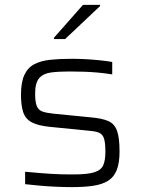

<svg xmlns="http://www.w3.org/2000/svg" viewBox="-20 -759 576 787"><path d="M275 8Q247 8 212 6.5Q177 5 143.5 2Q110 -1 83 -4V-55Q115 -52 140.5 -50Q166 -48 188 -46.5Q210 -45 232 -44.5Q254 -44 281 -44Q339 -44 367 -53Q395 -62 403.5 -82.5Q412 -103 412 -137Q412 -176 405.5 -193.5Q399 -211 382.5 -216.5Q366 -222 336 -224L185 -239Q135 -244 109.5 -258Q84 -272 75 -299.5Q66 -327 66 -371Q66 -422 80 -452Q94 -482 121 -496Q148 -510 186.5 -514Q225 -518 274 -518Q300 -518 329.5 -516.5Q359 -515 388 -512Q417 -509 440 -505V-454Q409 -459 381 -461.5Q353 -464 325 -465Q297 -466 264 -466Q221 -466 189.5 -462Q158 -458 141 -439Q124 -420 124 -375Q124 -342 130.5 -325Q137 -308 153.5 -302Q170 -296 200 -293L352 -278Q398 -274 423.5 -263Q449 -252 459.5 -223.5Q470 -195 470 -138Q470 -91 458.5 -62Q447 -33 423 -18Q399 -3 362 2.5Q325 8 275 8ZM201 -599V-604L320 -739H390V-734L247 -599Z"/></svg>

Font: Saira SemiExpanded Light
Style: Regular
Weight: 300
Width: 6
Designer: Hector Gatti with collaboration of the Omnibus-Type team
Foundry: Omnibus-Type
Version: Version 1.101